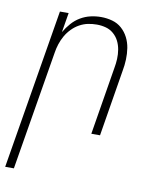

<svg xmlns="http://www.w3.org/2000/svg" viewBox="-107 -591 690 869"><g transform="rotate(10 238.5 -156.5)"><path d="M-23 215 99 -520H139L124 -430Q137 -452 154 -471.5Q171 -491 193 -504Q215 -517 239 -522.5Q263 -528 287 -528Q314 -528 339 -521Q364 -514 382.5 -497.5Q401 -481 412.5 -458.5Q424 -436 428 -410.5Q432 -385 431 -358Q430 -331 425 -305L375 0H335L386 -311Q390 -332 391 -353.5Q392 -375 388.5 -396Q385 -417 376 -435Q367 -453 351.5 -466.5Q336 -480 316 -485.5Q296 -491 274 -491Q254 -491 234 -487Q214 -483 195 -472.5Q176 -462 160.5 -446Q145 -430 134.5 -411.5Q124 -393 117.5 -373Q111 -353 108 -333L17 215Z"/></g></svg>

Font: Iosevka Extralight Oblique
Style: Regular
Weight: 200
Italic angle: -9°
Monospace: yes
Designer: Belleve Invis
Foundry: Belleve Invis
Version: Version 32.5.0; ttfautohint (v1.8.4)